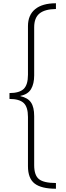

<svg xmlns="http://www.w3.org/2000/svg" viewBox="-20 -886 403 1174"><path d="M322 268Q233 268 192 236.5Q151 205 151 130V-171Q151 -232 124.5 -256.5Q98 -281 38 -281V-317Q98 -317 124.5 -342Q151 -367 151 -429V-726Q151 -794 195 -830Q239 -866 322 -866V-831Q254 -830 221.5 -803.5Q189 -777 189 -719V-425Q189 -374 170 -341.5Q151 -309 105 -300V-298Q150 -288 169.5 -259.5Q189 -231 189 -176V124Q189 186 218.5 209.5Q248 233 322 233Z"/></svg>

Font: Noto Sans Telugu UI ExtraLight
Style: Regular
Weight: 200
Designer: Jelle Bosma - Monotype Design Team
Foundry: Monotype Imaging Inc.
Version: Version 2.005; ttfautohint (v1.8.4.7-5d5b)